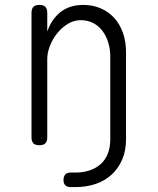

<svg xmlns="http://www.w3.org/2000/svg" viewBox="-20 -580 640 780"><path d="M238 151Q238 137 245 129Q252 121 267 121H287Q318 121 343.5 112.5Q369 104 388 87.5Q407 71 417.5 45.5Q428 20 428 -15V-351Q428 -380 420 -406.5Q412 -433 397 -453.5Q382 -474 359.5 -486Q337 -498 308 -498Q280 -498 255.5 -483Q231 -468 212.5 -445Q194 -422 183 -394Q172 -366 172 -341V-22Q172 -6 164.5 2Q157 10 140 10Q123 10 115.5 2Q108 -6 108 -22V-528Q108 -544 115.5 -552Q123 -560 140 -560Q157 -560 164.5 -552Q172 -544 172 -528V-452Q190 -503 226.5 -531.5Q263 -560 318 -560Q358 -560 390.5 -545.5Q423 -531 445.5 -505.5Q468 -480 480 -445Q492 -410 492 -368V-15Q492 32 476.5 68Q461 104 434 129Q407 154 369.5 167Q332 180 287 180H267Q252 180 245 172.5Q238 165 238 151Z"/></svg>

Font: Maple Mono ExtraLight
Style: Regular
Weight: 275
Monospace: yes
Designer: subframe7536
Version: Version 7.000